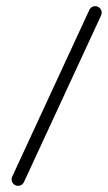

<svg xmlns="http://www.w3.org/2000/svg" viewBox="-20 -582 350 623"><path d="M297.8 -560C287.3 -564.9 274.8 -560.3 269.9 -549.8C186.5 -369.5 103 -189.1 19.6 -8.8C14.7 1.7 19.3 14.2 29.8 19.1C40.3 23.9 52.8 19.3 57.7 8.8C141.1 -171.5 224.6 -351.8 308.1 -532.1C312.9 -542.7 308.3 -555.1 297.8 -560Z"/></svg>

Font: FRB American Cursive Guidelines Arrows Medium
Style: Italic
Weight: 500
Italic angle: -25°
Version: Version 2.0;Modular Font Editor K font №1